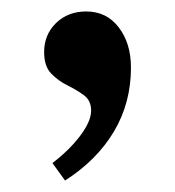

<svg xmlns="http://www.w3.org/2000/svg" viewBox="-20 -162 306 335"><path d="M93.5 153 71.5 122.5Q101 100 120 74.8Q139 49.5 139 31Q139 13.5 126.5 4.2Q114 -5 97.8 -13Q81.5 -21 69.2 -33.8Q57 -46.5 57 -71Q57 -101.5 77.8 -121.8Q98.5 -142 130.5 -142Q166 -142 187.2 -114.2Q208.5 -86.5 208.5 -44Q208.5 17.5 178.8 67.5Q149 117.5 93.5 153Z"/></svg>

Font: Libre Caslon Text Medium
Style: Regular
Weight: 500
Designer: Pablo Impallari, Rodrigo Fuenzalida, Katja Schimmel
Foundry: Pablo Impallari, Rodrigo Fuenzalida
Version: Version 2.000